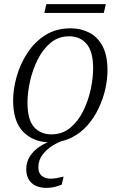

<svg xmlns="http://www.w3.org/2000/svg" viewBox="-20 -684 588 936"><path d="M225 10Q145 10 94.5 -40Q44 -90 44 -194Q44 -249 61 -310Q78 -371 113 -425Q148 -479 200.5 -512.5Q253 -546 325 -546Q374 -546 415 -525Q456 -504 480 -459Q504 -414 504 -341Q504 -298 493.5 -250.5Q483 -203 461 -156.5Q439 -110 406 -72.5Q373 -35 327.5 -12.5Q282 10 225 10ZM231 -29Q284 -29 322.5 -61Q361 -93 385.5 -142.5Q410 -192 422 -247.5Q434 -303 434 -351Q434 -432 402.5 -469.5Q371 -507 317 -507Q265 -507 227 -475.5Q189 -444 164 -394Q139 -344 126.5 -288.5Q114 -233 114 -184Q114 -100 146 -64.5Q178 -29 231 -29ZM208 232Q160 232 134 208Q108 184 108 141Q108 105 126.5 77Q145 49 175 29.5Q205 10 240 0H291Q263 9 234.5 27Q206 45 186.5 71.5Q167 98 167 132Q167 160 184 173.5Q201 187 227 187Q240 187 255 184.5Q270 182 290 177L281 216Q264 223 246 227.5Q228 232 208 232ZM196 -621 206 -664H496L486 -621Z"/></svg>

Font: Noto Serif Light
Style: Italic
Weight: 300
Italic angle: -12°
Designer: Monotype Design Team
Foundry: Monotype Imaging Inc.
Version: Version 2.013